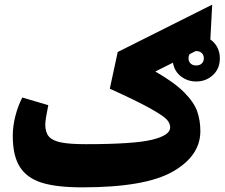

<svg xmlns="http://www.w3.org/2000/svg" viewBox="-20 -787 967 827"><path d="M725 -517 649 -479Q731 -432 773.5 -389Q816 -346 829.5 -307Q843 -268 843 -222Q843 -116 724.5 -48Q606 20 334 20Q224 20 160 0Q96 -20 65.5 -68Q35 -116 35 -202Q35 -243 46 -286.5Q57 -330 76 -367L188 -334Q175 -271 175 -251Q175 -217 190.5 -199Q206 -181 243 -173.5Q280 -166 349 -166Q556 -166 634.5 -185Q713 -204 713 -238Q713 -256 698.5 -272Q684 -288 628 -319.5Q572 -351 453 -405L487 -563L894 -767L886 -617Q905 -604 916 -583Q927 -562 927 -536Q927 -491 897 -463.5Q867 -436 825 -436Q788 -436 759.5 -458Q731 -480 725 -517ZM858 -536Q858 -550 849 -558.5Q840 -567 825 -567H823L797 -554Q792 -546 792 -536Q792 -522 801 -513.5Q810 -505 825 -505Q840 -505 849 -513.5Q858 -522 858 -536Z"/></svg>

Font: FiraGO Heavy
Style: Regular
Weight: 900
Designer: bBox Type
Foundry: bBox Type GmbH
Version: Version 1.001